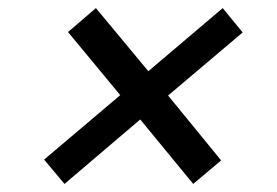

<svg xmlns="http://www.w3.org/2000/svg" viewBox="-20 -604 683 474"><path d="M139.2 -149.9 88.9 -210 276.9 -369.1 147.9 -524.9 216.8 -584 346.2 -428.2 529.8 -584 579.1 -523.9 395 -368.2 525.9 -208 457 -149.9 326.2 -309.1Z"/></svg>

Font: Poppins
Style: Italic
Weight: 400
Italic angle: -10°
Designer: Ninad Kale (Devanagari), Jonny Pinhorn (Latin)
Foundry: Indian Type Foundry
Version: Version 3.200;PS 1.000;hotconv 16.6.54;makeotf.lib2.5.65590